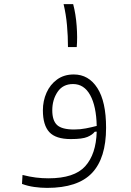

<svg xmlns="http://www.w3.org/2000/svg" viewBox="-20 -683 626 920"><path d="M205.6 217.3Q175.8 217.3 144.3 212.9Q112.8 208.5 85.4 198.2L87.9 155.3Q122.6 164.1 151.9 167.7Q181.2 171.4 212.4 171.4Q336.4 171.4 388.4 113.5Q440.4 55.7 443.4 -52.2L434.1 -51.8Q422.9 -37.1 398.9 -26.9Q375 -16.6 319.3 -16.6Q247.1 -16.6 216.3 -50Q185.5 -83.5 185.5 -154.3Q185.5 -199.7 202.9 -238.8Q220.2 -277.8 253.4 -302Q286.6 -326.2 333.5 -326.2Q404.8 -326.2 446.5 -261.2Q488.3 -196.3 488.3 -70.8Q488.3 74.7 420.7 146Q353 217.3 205.6 217.3ZM443.4 -79.6Q441.4 -174.3 412.1 -227.3Q382.8 -280.3 330.1 -280.3Q281.2 -280.3 255.9 -242.7Q230.5 -205.1 230.5 -154.3Q230.5 -105.5 253.4 -84Q276.4 -62.5 335.4 -62.5Q364.7 -62.5 391.8 -67.9Q418.9 -73.2 443.4 -79.6ZM305.7 -457.5Q305.7 -509.8 301 -561.8Q296.4 -613.8 284.7 -663.1H330.6Q343.3 -615.2 347.4 -558.3Q351.6 -501.5 347.7 -457.5Z"/></svg>

Font: Cascadia Code ExtraLight
Style: Regular
Weight: 200
Monospace: yes
Designer: Aaron Bell
Foundry: Saja Typeworks
Version: Version 2407.024; ttfautohint (v1.8.4)